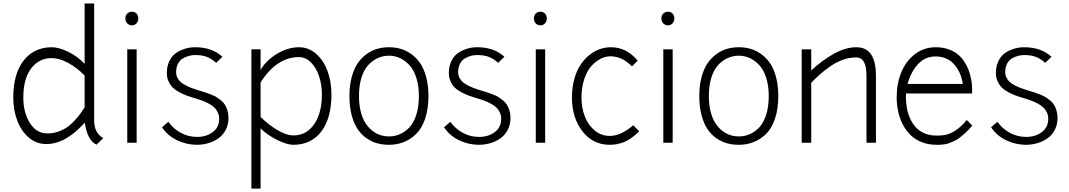

<svg xmlns="http://www.w3.org/2000/svg" viewBox="-20 -840 6289 1130"><path d="M250 7.8Q193.4 7.3 148.9 -30.8Q104.5 -68.8 81.3 -130.9Q58.1 -192.9 58.1 -266.1Q58.1 -405.3 119.1 -483.6Q180.2 -562 285.2 -562Q326.2 -562 382.1 -534.9Q438 -507.8 478 -463.9V-819.8H534.2V-127Q534.2 -121.6 534.4 -117.2Q534.7 -112.8 537.4 -98.6Q540 -84.5 544.9 -73.2Q549.8 -62 561 -48.6Q572.3 -35.2 587.9 -26.9Q581.5 -20 547.9 11.2Q494.6 -12.7 479 -118.2Q364.3 9.3 250 7.8ZM249 -55.2Q283.7 -52.7 316.2 -63.2Q348.6 -73.7 371.3 -88.9Q394 -104 417 -128.4Q439.9 -152.8 451.7 -169.2Q463.4 -185.5 478 -208V-396Q431.2 -442.9 379.9 -470.5Q328.6 -498 285.2 -498Q208 -498 162.6 -436.3Q117.2 -374.5 117.2 -266.1Q117.2 -180.7 153.3 -120.1Q189.5 -59.6 249 -55.2Z M729 -549.8H784.2V0H729ZM717.8 -731.9Q717.8 -749.5 729 -760.3Q740.2 -771 756.8 -771Q772.5 -771 783.2 -760.3Q793.9 -749.5 793.9 -731.9Q793.9 -713.9 783.2 -702.4Q772.5 -690.9 756.8 -690.9Q740.2 -690.9 729 -702.1Q717.8 -713.4 717.8 -731.9Z M1016.6 -415Q1016.6 -397.5 1024.2 -382.8Q1031.7 -368.2 1042.7 -357.9Q1053.7 -347.7 1072.3 -338.1Q1090.8 -328.6 1106.7 -322.5Q1122.6 -316.4 1146 -309.1Q1170.9 -301.8 1184.1 -297.6Q1197.3 -293.5 1219.2 -284.9Q1241.2 -276.4 1253.7 -268.6Q1266.1 -260.7 1281.5 -248.3Q1296.9 -235.8 1304.9 -221.9Q1313 -208 1318.8 -188.5Q1324.7 -168.9 1324.7 -146Q1324.7 -106.9 1308.6 -75.9Q1292.5 -44.9 1265.9 -26.1Q1239.3 -7.3 1206.5 2.4Q1173.8 12.2 1138.7 12.2Q1078.6 12.2 1022.9 -14.2Q967.3 -40.5 933.6 -90.8Q937 -93.8 950.2 -105.5Q963.4 -117.2 970.7 -123Q999.5 -83 1043.5 -58.6Q1087.4 -34.2 1140.6 -34.2Q1193.8 -34.2 1231.9 -62.3Q1270 -90.3 1270 -141.1Q1270 -161.6 1261.5 -179.2Q1252.9 -196.8 1240.2 -208.5Q1227.5 -220.2 1207.3 -231Q1187 -241.7 1170.2 -247.8Q1153.3 -253.9 1129.9 -261.2Q1100.6 -269.5 1080.3 -276.9Q1060.1 -284.2 1035.9 -297.1Q1011.7 -310.1 996.8 -324.7Q981.9 -339.4 971.9 -361.3Q961.9 -383.3 961.9 -410.2Q961.9 -447.3 974.6 -475.6Q987.3 -503.9 1005.6 -519.8Q1023.9 -535.6 1048.1 -545.7Q1072.3 -555.7 1091.3 -558.8Q1110.4 -562 1127.9 -562Q1228.5 -562 1289.1 -505.9L1252 -470.2Q1227.5 -493.2 1199 -504.6Q1170.4 -516.1 1127.9 -516.1Q1111.8 -516.1 1095 -512Q1078.1 -507.8 1059.3 -498Q1040.5 -488.3 1028.6 -466.8Q1016.6 -445.3 1016.6 -415Z M1513.7 270H1459.5V-549.8H1513.7V-428.2Q1546.9 -485.8 1611.8 -524.2Q1676.8 -562.5 1740.7 -562Q1797.4 -561.5 1841.3 -522.5Q1885.3 -483.4 1908 -420.7Q1930.7 -357.9 1930.7 -284.2Q1930.7 -144.5 1871.1 -66.2Q1811.5 12.2 1706.5 12.2Q1669.4 12.2 1612.1 -15.9Q1554.7 -43.9 1513.7 -84ZM1740.7 -503.9Q1609.4 -504.9 1513.7 -355V-151.9Q1559.1 -106.4 1612.3 -74.7Q1665.5 -43 1707.5 -43Q1783.2 -43 1828.9 -108.9Q1874.5 -174.8 1874.5 -284.2Q1874.5 -339.8 1858.6 -389.4Q1842.8 -439 1811.5 -471.2Q1780.3 -503.4 1740.7 -503.9Z M2036.6 -274.9Q2036.6 -336.4 2049.8 -385.7Q2063 -435.1 2085 -467.3Q2106.9 -499.5 2137.2 -521.5Q2167.5 -543.5 2200.2 -552.7Q2232.9 -562 2269.5 -562Q2305.7 -562 2338.4 -552.5Q2371.1 -543 2401.4 -521.2Q2431.6 -499.5 2453.6 -467Q2475.6 -434.6 2488.5 -385.3Q2501.5 -335.9 2501.5 -274.9Q2501.5 -198.2 2481.9 -140.9Q2462.4 -83.5 2428.7 -51Q2395 -18.6 2355.2 -3.2Q2315.4 12.2 2269.5 12.2Q2232.9 12.2 2200.2 3.4Q2167.5 -5.4 2137 -26.6Q2106.4 -47.9 2084.7 -80.1Q2063 -112.3 2049.8 -162.1Q2036.6 -211.9 2036.6 -274.9ZM2445.3 -274.9Q2445.3 -335.4 2430.2 -382.6Q2415 -429.7 2389.4 -457Q2363.8 -484.4 2333.5 -498.3Q2303.2 -512.2 2269.5 -512.2Q2235.4 -512.2 2205.1 -499Q2174.8 -485.8 2148.9 -458.7Q2123 -431.6 2107.9 -384.3Q2092.8 -336.9 2092.8 -274.9Q2092.8 -225.1 2102.8 -184.6Q2112.8 -144 2129.9 -117.2Q2147 -90.3 2169.9 -71.8Q2192.9 -53.2 2217.8 -45.2Q2242.7 -37.1 2269.5 -37.1Q2303.2 -37.1 2333.5 -50.3Q2363.8 -63.5 2389.4 -90.3Q2415 -117.2 2430.2 -164.8Q2445.3 -212.4 2445.3 -274.9Z M2676.3 -415Q2676.3 -397.5 2683.8 -382.8Q2691.4 -368.2 2702.4 -357.9Q2713.4 -347.7 2731.9 -338.1Q2750.5 -328.6 2766.4 -322.5Q2782.2 -316.4 2805.7 -309.1Q2830.6 -301.8 2843.8 -297.6Q2856.9 -293.5 2878.9 -284.9Q2900.9 -276.4 2913.3 -268.6Q2925.8 -260.7 2941.2 -248.3Q2956.5 -235.8 2964.6 -221.9Q2972.7 -208 2978.5 -188.5Q2984.4 -168.9 2984.4 -146Q2984.4 -106.9 2968.3 -75.9Q2952.1 -44.9 2925.5 -26.1Q2898.9 -7.3 2866.2 2.4Q2833.5 12.2 2798.3 12.2Q2738.3 12.2 2682.6 -14.2Q2627 -40.5 2593.3 -90.8Q2596.7 -93.8 2609.9 -105.5Q2623 -117.2 2630.4 -123Q2659.2 -83 2703.1 -58.6Q2747.1 -34.2 2800.3 -34.2Q2853.5 -34.2 2891.6 -62.3Q2929.7 -90.3 2929.7 -141.1Q2929.7 -161.6 2921.1 -179.2Q2912.6 -196.8 2899.9 -208.5Q2887.2 -220.2 2866.9 -231Q2846.7 -241.7 2829.8 -247.8Q2813 -253.9 2789.6 -261.2Q2760.3 -269.5 2740 -276.9Q2719.7 -284.2 2695.6 -297.1Q2671.4 -310.1 2656.5 -324.7Q2641.6 -339.4 2631.6 -361.3Q2621.6 -383.3 2621.6 -410.2Q2621.6 -447.3 2634.3 -475.6Q2647 -503.9 2665.3 -519.8Q2683.6 -535.6 2707.8 -545.7Q2731.9 -555.7 2751 -558.8Q2770 -562 2787.6 -562Q2888.2 -562 2948.7 -505.9L2911.6 -470.2Q2887.2 -493.2 2858.6 -504.6Q2830.1 -516.1 2787.6 -516.1Q2771.5 -516.1 2754.6 -512Q2737.8 -507.8 2719 -498Q2700.2 -488.3 2688.2 -466.8Q2676.3 -445.3 2676.3 -415Z M3133.3 -549.8H3188.5V0H3133.3ZM3122.1 -731.9Q3122.1 -749.5 3133.3 -760.3Q3144.5 -771 3161.1 -771Q3176.8 -771 3187.5 -760.3Q3198.2 -749.5 3198.2 -731.9Q3198.2 -713.9 3187.5 -702.4Q3176.8 -690.9 3161.1 -690.9Q3144.5 -690.9 3133.3 -702.1Q3122.1 -713.4 3122.1 -731.9Z M3575.2 -562Q3668 -562 3732.9 -482.9L3699.2 -449.2Q3697.3 -451.7 3693.4 -455.6Q3689.5 -459.5 3676.8 -469.7Q3664.1 -480 3650.4 -488Q3636.7 -496.1 3615.7 -502.4Q3594.7 -508.8 3573.2 -508.8Q3543 -508.8 3513.2 -493.2Q3483.4 -477.5 3458.3 -448.5Q3433.1 -419.4 3417.7 -371.6Q3402.3 -323.7 3402.3 -265.1Q3402.3 -204.6 3422.4 -153.6Q3442.4 -102.5 3481 -71.3Q3519.5 -40 3568.4 -40Q3634.3 -40 3707 -103Q3714.8 -95.2 3725.3 -84.2Q3735.8 -73.2 3742.2 -66.9Q3691.9 -18.6 3651.6 -3.2Q3611.3 12.2 3568.4 12.2Q3469.7 12.2 3408 -67.1Q3346.2 -146.5 3346.2 -265.1Q3346.2 -325.2 3360.1 -375.2Q3374 -425.3 3397 -459.2Q3419.9 -493.2 3449.7 -516.8Q3479.5 -540.5 3511.2 -551.3Q3543 -562 3575.2 -562Z M3883.8 -549.8H3939V0H3883.8ZM3872.6 -731.9Q3872.6 -749.5 3883.8 -760.3Q3895 -771 3911.6 -771Q3927.2 -771 3938 -760.3Q3948.7 -749.5 3948.7 -731.9Q3948.7 -713.9 3938 -702.4Q3927.2 -690.9 3911.6 -690.9Q3895 -690.9 3883.8 -702.1Q3872.6 -713.4 3872.6 -731.9Z M4095.7 -274.9Q4095.7 -336.4 4108.9 -385.7Q4122.1 -435.1 4144 -467.3Q4166 -499.5 4196.3 -521.5Q4226.6 -543.5 4259.3 -552.7Q4292 -562 4328.6 -562Q4364.7 -562 4397.5 -552.5Q4430.2 -543 4460.4 -521.2Q4490.7 -499.5 4512.7 -467Q4534.7 -434.6 4547.6 -385.3Q4560.5 -335.9 4560.5 -274.9Q4560.5 -198.2 4541 -140.9Q4521.5 -83.5 4487.8 -51Q4454.1 -18.6 4414.3 -3.2Q4374.5 12.2 4328.6 12.2Q4292 12.2 4259.3 3.4Q4226.6 -5.4 4196 -26.6Q4165.5 -47.9 4143.8 -80.1Q4122.1 -112.3 4108.9 -162.1Q4095.7 -211.9 4095.7 -274.9ZM4504.4 -274.9Q4504.4 -335.4 4489.3 -382.6Q4474.1 -429.7 4448.5 -457Q4422.9 -484.4 4392.6 -498.3Q4362.3 -512.2 4328.6 -512.2Q4294.4 -512.2 4264.2 -499Q4233.9 -485.8 4208 -458.7Q4182.1 -431.6 4167 -384.3Q4151.9 -336.9 4151.9 -274.9Q4151.9 -225.1 4161.9 -184.6Q4171.9 -144 4189 -117.2Q4206.1 -90.3 4229 -71.8Q4252 -53.2 4276.9 -45.2Q4301.8 -37.1 4328.6 -37.1Q4362.3 -37.1 4392.6 -50.3Q4422.9 -63.5 4448.5 -90.3Q4474.1 -117.2 4489.3 -164.8Q4504.4 -212.4 4504.4 -274.9Z M4754.4 0H4698.2V-549.8H4754.4V-424.8Q4816.9 -484.4 4887 -523.2Q4957 -562 5019.5 -562Q5135.3 -562 5135.3 -395V0H5079.6V-395Q5079.6 -502 5019.5 -502Q4979.5 -502 4940.2 -488Q4900.9 -474.1 4865 -448.5Q4829.1 -422.9 4805.9 -402.3Q4782.7 -381.8 4754.4 -353Z M5257.3 -269Q5257.3 -349.6 5285.2 -416Q5313 -482.4 5366 -522.2Q5418.9 -562 5487.3 -562Q5527.8 -562 5561.3 -550.3Q5594.7 -538.6 5616.5 -520.8Q5638.2 -502.9 5654.5 -478.5Q5670.9 -454.1 5679.4 -431.4Q5688 -408.7 5693.4 -384.3Q5698.7 -359.9 5700 -345.5Q5701.2 -331.1 5701.2 -319.8V-290H5312Q5308.1 -176.8 5355 -109.4Q5401.9 -42 5491.2 -42Q5531.2 -42 5554.7 -48.8Q5614.7 -66.4 5669.4 -133.8Q5675.3 -128.4 5681.4 -122.3Q5687.5 -116.2 5693.6 -109.9Q5699.7 -103.5 5702.1 -101.1Q5682.1 -76.7 5661.4 -57.9Q5640.6 -39.1 5625 -27.3Q5609.4 -15.6 5590.1 -7.3Q5570.8 1 5560.1 4.6Q5549.3 8.3 5532.2 10.3Q5515.1 12.2 5510.3 12.2Q5505.4 12.2 5491.2 12.2Q5445.8 12.2 5407.2 -2.4Q5368.7 -17.1 5341.3 -43Q5314 -68.8 5294.9 -104.5Q5275.9 -140.1 5266.6 -181.6Q5257.3 -223.1 5257.3 -269ZM5487.3 -507.8Q5425.3 -507.8 5383.8 -463.6Q5342.3 -419.4 5321.3 -346.2H5646.5Q5643.1 -367.7 5636.7 -388.4Q5630.4 -409.2 5617.4 -431.4Q5604.5 -453.6 5587.6 -470Q5570.8 -486.3 5544.7 -497.1Q5518.6 -507.8 5487.3 -507.8Z M5896 -415Q5896 -397.5 5903.6 -382.8Q5911.1 -368.2 5922.1 -357.9Q5933.1 -347.7 5951.7 -338.1Q5970.2 -328.6 5986.1 -322.5Q6002 -316.4 6025.4 -309.1Q6050.3 -301.8 6063.5 -297.6Q6076.7 -293.5 6098.6 -284.9Q6120.6 -276.4 6133.1 -268.6Q6145.5 -260.7 6160.9 -248.3Q6176.3 -235.8 6184.3 -221.9Q6192.4 -208 6198.2 -188.5Q6204.1 -168.9 6204.1 -146Q6204.1 -106.9 6188 -75.9Q6171.9 -44.9 6145.3 -26.1Q6118.7 -7.3 6085.9 2.4Q6053.2 12.2 6018.1 12.2Q5958 12.2 5902.3 -14.2Q5846.7 -40.5 5813 -90.8Q5816.4 -93.8 5829.6 -105.5Q5842.8 -117.2 5850.1 -123Q5878.9 -83 5922.9 -58.6Q5966.8 -34.2 6020 -34.2Q6073.2 -34.2 6111.3 -62.3Q6149.4 -90.3 6149.4 -141.1Q6149.4 -161.6 6140.9 -179.2Q6132.3 -196.8 6119.6 -208.5Q6106.9 -220.2 6086.7 -231Q6066.4 -241.7 6049.6 -247.8Q6032.7 -253.9 6009.3 -261.2Q5980 -269.5 5959.7 -276.9Q5939.5 -284.2 5915.3 -297.1Q5891.1 -310.1 5876.2 -324.7Q5861.3 -339.4 5851.3 -361.3Q5841.3 -383.3 5841.3 -410.2Q5841.3 -447.3 5854 -475.6Q5866.7 -503.9 5885 -519.8Q5903.3 -535.6 5927.5 -545.7Q5951.7 -555.7 5970.7 -558.8Q5989.7 -562 6007.3 -562Q6107.9 -562 6168.5 -505.9L6131.3 -470.2Q6106.9 -493.2 6078.4 -504.6Q6049.8 -516.1 6007.3 -516.1Q5991.2 -516.1 5974.4 -512Q5957.5 -507.8 5938.7 -498Q5919.9 -488.3 5908 -466.8Q5896 -445.3 5896 -415Z"/></svg>

Font: Junction Light
Style: Regular
Weight: 300
Designer: Caroline Hadilaksono
Foundry: Caroline Hadilaksono
Version: Version 1.002